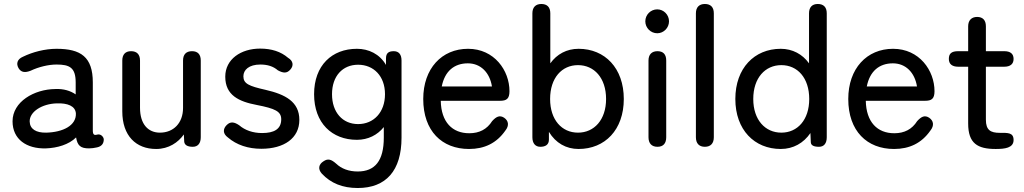

<svg xmlns="http://www.w3.org/2000/svg" viewBox="-20 -737 5141 964"><path d="M211 8C267 6 326 -11 362 -47C369 -6 384 8 427 8C440 8 454 6 467 3C491 -2 501 -17 501 -37C501 -48 487 -67 467 -61C453 -57 446 -61 446 -82V-323C446 -451 386 -492 264 -492C206 -492 144 -476 95 -452C67 -440 60 -418 73 -395C86 -373 106 -371 134 -382C174 -401 223 -413 264 -413C329 -413 360 -398 360 -323V-263C334 -281 299 -292 258 -290C151 -289 43 -226 43 -128C43 -38 113 11 211 8ZM129 -127C128 -176 191 -216 265 -218C319 -220 358 -205 361 -168C364 -107 296 -73 212 -71C161 -70 130 -89 129 -127Z M764 11C827 11 875 -22 903 -62L905 -25C907 -9 921 0 948 0C974 0 988 -18 988 -48V-433C988 -464 973 -480 944 -480C915 -480 899 -464 899 -433V-195C899 -119 851 -71 783 -71C724 -71 683 -113 683 -196V-433C683 -464 667 -480 638 -480C609 -480 594 -463 594 -433V-178C594 -55 663 11 764 11Z M1292 10C1406 10 1483 -43 1483 -135C1483 -226 1413 -263 1313 -286C1229 -305 1202 -317 1202 -354C1202 -386 1230 -413 1287 -413C1323 -413 1352 -404 1375 -384C1401 -370 1420 -367 1438 -388C1455 -407 1453 -431 1426 -447C1390 -478 1343 -493 1286 -493C1190 -493 1111 -440 1111 -352C1111 -259 1179 -227 1269 -210C1361 -192 1392 -178 1392 -138C1392 -88 1355 -69 1296 -69C1250 -69 1210 -83 1181 -108C1156 -125 1137 -128 1118 -109C1099 -90 1098 -66 1124 -47C1168 -9 1226 10 1292 10Z M1776 207C1918 207 1996 120 1996 -46V-433C1996 -464 1982 -480 1957 -480C1932 -480 1918 -471 1918 -444V-411C1886 -466 1831 -492 1772 -492C1647 -492 1557 -409 1557 -264C1557 -119 1647 -35 1772 -35C1828 -35 1875 -59 1907 -99V-46C1907 70 1863 124 1776 124C1731 124 1694 110 1667 84C1644 64 1627 57 1604 73C1580 88 1575 112 1596 135C1641 183 1700 207 1776 207ZM1647 -264C1647 -355 1700 -412 1778 -412C1856 -412 1913 -355 1913 -264C1913 -173 1856 -114 1778 -114C1700 -114 1647 -173 1647 -264Z M2335 11C2412 11 2473 -18 2517 -81C2538 -107 2533 -131 2511 -146C2489 -160 2472 -152 2451 -129C2425 -88 2387 -68 2336 -68C2251 -68 2195 -124 2193 -231H2491C2522 -231 2538 -240 2538 -279C2538 -383 2462 -492 2330 -492C2198 -492 2105 -393 2105 -240C2105 -79 2199 11 2335 11ZM2198 -303C2213 -379 2260 -419 2329 -419C2394 -419 2439 -372 2450 -303Z M2885 11C3017 11 3112 -85 3112 -240C3112 -395 3017 -492 2885 -492C2825 -492 2776 -465 2743 -419V-670C2743 -701 2727 -717 2698 -717C2669 -717 2653 -700 2653 -670V-48C2653 -17 2668 0 2693 0C2718 0 2736 -10 2736 -36V-75C2770 -19 2822 11 2885 11ZM2742 -240C2742 -346 2801 -410 2882 -410C2963 -410 3023 -346 3023 -240C3023 -135 2963 -71 2882 -71C2801 -71 2742 -135 2742 -240Z M3281 0C3310 0 3325 -17 3325 -48V-433C3325 -464 3310 -480 3281 -480C3252 -480 3236 -463 3236 -433V-48C3236 -17 3252 0 3281 0ZM3220 -630C3220 -597 3247 -570 3280 -570C3312 -570 3339 -597 3339 -630C3339 -663 3312 -690 3280 -690C3247 -690 3220 -663 3220 -630Z M3519 0C3548 0 3564 -17 3564 -48V-670C3564 -701 3548 -717 3519 -717C3490 -717 3474 -700 3474 -670V-48C3474 -17 3490 0 3519 0Z M3900 11C3963 11 4015 -19 4049 -69L4051 -22C4052 -7 4066 0 4092 0C4117 0 4131 -17 4131 -48V-670C4131 -701 4115 -717 4086 -717C4057 -717 4042 -700 4042 -670V-419C4009 -465 3959 -492 3900 -492C3768 -492 3672 -395 3672 -240C3672 -85 3768 11 3900 11ZM3762 -240C3762 -346 3822 -410 3903 -410C3984 -410 4043 -346 4043 -240C4043 -135 3984 -71 3903 -71C3822 -71 3762 -135 3762 -240Z M4469 11C4546 11 4607 -18 4651 -81C4672 -107 4667 -131 4645 -146C4623 -160 4606 -152 4585 -129C4559 -88 4521 -68 4470 -68C4385 -68 4329 -124 4327 -231H4625C4656 -231 4672 -240 4672 -279C4672 -383 4596 -492 4464 -492C4332 -492 4239 -393 4239 -240C4239 -79 4333 11 4469 11ZM4332 -303C4347 -379 4394 -419 4463 -419C4528 -419 4573 -372 4584 -303Z M4979 11C5025 11 5069 6 5069 -34C5069 -72 5040 -70 5000 -70C4953 -70 4930 -84 4930 -136V-402H5022C5053 -402 5069 -416 5069 -441C5069 -467 5053 -480 5022 -480H4930V-605C4930 -636 4914 -652 4886 -652C4858 -652 4841 -635 4841 -605V-480H4791C4756 -480 4744 -467 4744 -441C4744 -416 4760 -402 4791 -402H4841V-117C4841 -17 4888 11 4979 11Z"/></svg>

Font: 寒蝉半圆体
Style: Regular
Weight: 400
Designer: Yoshimichi Ohira & Warren
Foundry: ChillType
Version: Version 1.800;Glyphs 3.1.1 (3135)